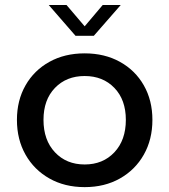

<svg xmlns="http://www.w3.org/2000/svg" viewBox="-20 -758 695 788"><path d="M327.5 10Q245.5 10 182.8 -25.5Q120 -61 84.8 -123.2Q49.5 -185.5 49.5 -266Q49.5 -346 84.8 -407.8Q120 -469.5 182.8 -504.2Q245.5 -539 327.5 -539Q409.5 -539 472.2 -504.2Q535 -469.5 570.2 -407.8Q605.5 -346 605.5 -266Q605.5 -185.5 570.2 -123.2Q535 -61 472.2 -25.5Q409.5 10 327.5 10ZM327.5 -83Q402.5 -83 449.5 -133Q496.5 -183 496.5 -266Q496.5 -348.5 449.5 -397.2Q402.5 -446 327.5 -446Q252.5 -446 205.5 -397.2Q158.5 -348.5 158.5 -266Q158.5 -183 205.5 -133Q252.5 -83 327.5 -83ZM180 -737.5H253L327.5 -650L401.5 -737.5H475.5L365 -611H290Z"/></svg>

Font: Epilogue Medium
Style: Regular
Weight: 500
Designer: Tyler Finck
Foundry: Etcetera Type Co
Version: Version 2.111; ttfautohint (v1.8.3)